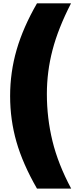

<svg xmlns="http://www.w3.org/2000/svg" viewBox="-20 -927 452 1138"><path d="M401.9 190.9H199.2Q114.7 43.9 77.4 -86.7Q40 -217.3 40 -357.9Q40 -499 78.6 -632.1Q117.2 -765.1 199.2 -907.2H400.9Q324.7 -758.8 291.3 -630.6Q257.8 -502.4 257.8 -370.1Q257.8 -227.1 291 -90.8Q324.2 45.4 401.9 190.9Z"/></svg>

Font: Sinkin Sans 900 X Black
Style: Regular
Weight: 950
Designer: Keith Bates
Foundry: K-Type
Version: Sinkin Sans (version 1.0)  by Keith Bates   •   © 2014   www